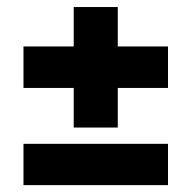

<svg xmlns="http://www.w3.org/2000/svg" viewBox="-20 -578 558 560"><path d="M48.5 -38V-158.5H470V-38ZM323.5 -206H195V-557.5H323.5ZM48.5 -321.5V-442.5H470V-321.5Z"/></svg>

Font: Anek Tamil Medium
Style: Bold
Weight: 700
Version: Version 1.003